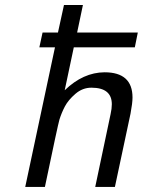

<svg xmlns="http://www.w3.org/2000/svg" viewBox="-20 -742 567 762"><path d="M80.1 0 198.2 -554.2H136.2L148.9 -612.8H210L233.9 -722.2H309.1L286.1 -612.8H526.9L515.1 -554.2H272.9L236.8 -383.8Q310.1 -454.6 395 -455.1Q505.9 -455.1 505.9 -355Q505.9 -333 498 -291L436 0H357.9L418.9 -289.1Q423.8 -311 423.8 -328.1Q423.8 -394 342.8 -394Q307.6 -394 279.3 -369.6Q251 -345.2 237.5 -319.6Q224.1 -293.9 215.8 -267.1Q210 -248 158.2 0Z"/></svg>

Font: CMU Sans Serif
Style: Oblique
Weight: 500
Italic angle: -12°
Version: Version 0.7.0